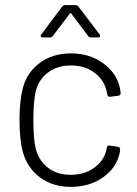

<svg xmlns="http://www.w3.org/2000/svg" viewBox="-20 -720 534 748"><path d="M69 -128Q56 -176 56 -253Q56 -327 69 -377Q85 -438 135 -475Q185 -512 256 -512Q327 -512 378.5 -476Q430 -440 445 -386Q448 -377 450 -358V-356Q450 -349 441 -347L409 -343H407Q400 -343 398 -352L395 -366Q386 -408 348.5 -436.5Q311 -465 256 -465Q202 -465 165 -436Q128 -407 118 -359Q110 -317 110 -252Q110 -186 118 -146Q129 -97 165 -68Q201 -39 256 -39Q310 -39 348.5 -67.5Q387 -96 395 -139L396 -144Q398 -155 408 -153L439 -148Q448 -146 448 -139Q448 -131 445 -119Q431 -63 379 -27.5Q327 8 256 8Q185 8 135.5 -29Q86 -66 69 -128ZM235 -700H273Q282 -700 286 -694L368 -586Q370 -584 370 -580Q370 -578 368 -576Q366 -574 362 -574H336Q327 -574 323 -580L258 -667Q257 -669 255 -669Q253 -669 252 -667L186 -580Q182 -574 173 -574H147Q141 -574 139 -577.5Q137 -581 141 -586L222 -694Q226 -700 235 -700Z"/></svg>

Font: Barlow Light
Style: Regular
Weight: 300
Designer: Jeremy Tribby
Foundry: Tribby Type
Version: Version 1.422